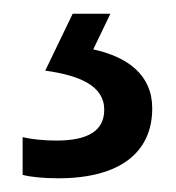

<svg xmlns="http://www.w3.org/2000/svg" viewBox="-20 -20 257 280"><path d="M202 138C202 89 166 63 116 52L141 0H86L46 83C96 90 132 105 132 140C132 171 108 185 62 185C44 185 25 183 13 180V235C24 238 43 240 65 240C154 240 202 203 202 138Z"/></svg>

Font: Noto Sans Lao Looped SemiCondensed
Style: Regular
Weight: 400
Width: 4
Designer: Mark Frömberg, Ben Mitchell
Foundry: The Fontpad Ltd
Version: Version 1.003